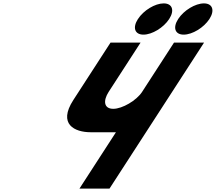

<svg xmlns="http://www.w3.org/2000/svg" viewBox="-20 -1111 1271 1131"><path d="M944.2 -1091C893.2 -1091 825.6 -1050 792.6 -999C759.5 -948 774 -907 825 -907C876 -907 943.5 -948 976.6 -999C1009.6 -1050 995.2 -1091 944.2 -1091ZM1181.2 -1091C1130.2 -1091 1062.6 -1050 1029.6 -999C996.5 -948 1011 -907 1062 -907C1113 -907 1180.5 -948 1213.6 -999C1246.6 -1050 1232.2 -1091 1181.2 -1091ZM1182 -860H1005L817.2 -570C784.2 -519 700.4 -470 647.4 -470C590.4 -470 587.2 -519 620.2 -570L808 -860H631L412.1 -522C319.5 -379 420 -332 514 -332H663L448 0H625Z"/></svg>

Font: Hussar
Style: BdWodka
Weight: 700
Foundry: Cannot Into Space Fonts
Version: Version 2.00